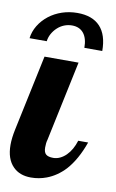

<svg xmlns="http://www.w3.org/2000/svg" viewBox="-90 -748 482 800"><g transform="rotate(10 150.5 -348.5)"><path d="M52.2 -663.6Q76.7 -682.6 107.4 -692.9Q138.2 -703.1 171.9 -703.1Q235.4 -703.1 268.1 -668Q300.8 -632.8 300.8 -564.9H225.1Q225.1 -605 207.8 -626.5Q190.4 -647.9 158.7 -647.9Q141.6 -647.9 125.7 -641.6Q109.9 -635.3 97.2 -623.5Q84.5 -611.8 76.2 -596.7Q67.9 -581.5 65.9 -564.9H-6.8Q-3.4 -593.3 12 -618.7Q27.3 -644 52.2 -663.6ZM23.4 -22.5Q-7.8 -53.7 -7.8 -113.8Q-7.8 -142.1 0 -179.2L67.9 -500H211.9L140.1 -160.2Q136.2 -147.5 136.2 -127.9Q136.2 -107.4 145.8 -99.1Q155.3 -90.8 176.8 -90.8Q191.4 -90.8 205.3 -97.4Q219.2 -104 231 -115.7Q254.9 -139.6 267.1 -179.2H309.1Q282.2 -103.5 241.7 -58.6Q207.5 -22 164.6 -5.9Q133.3 5.9 99.1 5.9Q51.3 5.9 23.4 -22.5Z"/></g></svg>

Font: Pattaya
Style: Regular
Weight: 400
Designer: Pablo Impallari / Thai characters Designed by Thanarat Vachiruckul and Suppakit Chalermlarp
Foundry: Pablo Impallari
Version: Version 2.001